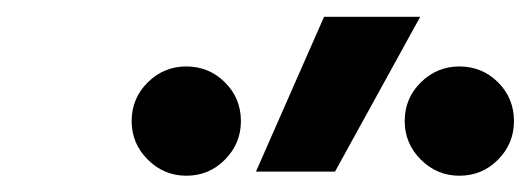

<svg xmlns="http://www.w3.org/2000/svg" viewBox="-20 -815 636 230"><path d="M286.6 -609.4 368.2 -794.9H483.4L381.3 -609.4ZM203.1 -604.5Q176.3 -604.5 157 -623.8Q137.7 -643.1 137.7 -669.9Q137.7 -697.3 157 -716.3Q176.3 -735.4 203.1 -735.4Q230.5 -735.4 249.5 -716.3Q268.6 -697.3 268.6 -669.9Q268.6 -643.1 249.5 -623.8Q230.5 -604.5 203.1 -604.5ZM530.3 -604.5Q503.4 -604.5 484.1 -623.8Q464.8 -643.1 464.8 -669.9Q464.8 -697.3 484.1 -716.3Q503.4 -735.4 530.3 -735.4Q557.6 -735.4 576.7 -716.3Q595.7 -697.3 595.7 -669.9Q595.7 -643.1 576.7 -623.8Q557.6 -604.5 530.3 -604.5Z"/></svg>

Font: Cascadia Code
Style: Italic
Weight: 400
Italic angle: -10°
Designer: Aaron Bell
Foundry: Saja Typeworks
Version: Version 2407.024